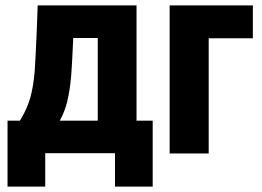

<svg xmlns="http://www.w3.org/2000/svg" viewBox="-20 -570 972 713"><path d="M8 123V-122H54Q80 -164 92 -205.5Q104 -247 109 -308Q111 -337 112.5 -369.5Q114 -402 116 -445Q118 -488 120 -550H487V-122H547V123H407V-1H148V123ZM202 -122H343V-429H252Q250 -390 248.5 -357Q247 -324 244 -285Q239 -231 229.5 -192.5Q220 -154 202 -122Z M610 0V-550H919V-428H755V0Z"/></svg>

Font: Noto Sans ExtraCondensed ExtraBold
Style: Regular
Weight: 800
Width: 2
Designer: Monotype Design Team
Foundry: Monotype Imaging Inc.
Version: Version 2.013; ttfautohint (v1.8.4.7-5d5b)